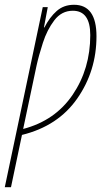

<svg xmlns="http://www.w3.org/2000/svg" viewBox="-61 -556 448 804"><path d="M-41 228H-15L31 9Q182 -28 262.5 -143.5Q343 -259 343 -404Q343 -536 249 -536Q206 -536 176.5 -510Q147 -484 125 -441H123L139 -526H118ZM36 -16 92 -281Q101 -322 118.5 -376.5Q136 -431 166.5 -471Q197 -511 244 -511Q317 -511 317 -409Q317 -268 243.5 -159.5Q170 -51 36 -16Z"/></svg>

Font: Noto Sans Display Condensed Thin
Style: Italic
Weight: 250
Width: 3
Italic angle: -12°
Designer: Monotype Design Team
Foundry: Monotype Imaging Inc.
Version: Version 1.900